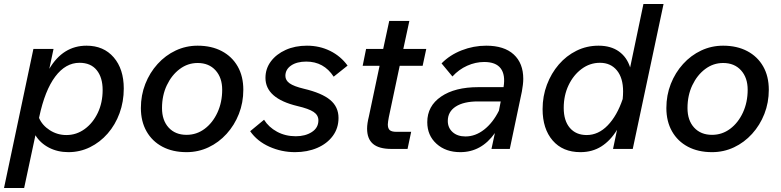

<svg xmlns="http://www.w3.org/2000/svg" viewBox="-34 -740 3883 954"><path d="M-14 194 132 -497H232L211 -398Q279 -513 396 -513Q481 -513 531 -455Q581 -397 581 -300Q581 -235 560 -177.5Q539 -120 501 -76.5Q463 -33 413 -8.5Q363 16 306 16Q252 16 209 -6.5Q166 -29 142 -68L86 194ZM161 -159 160 -154Q176 -117 213.5 -93Q251 -69 296 -69Q346 -69 387 -99Q428 -129 452 -179.5Q476 -230 476 -293Q476 -355 446.5 -391.5Q417 -428 361 -428Q292 -428 240.5 -359.5Q189 -291 161 -159Z M666 -203Q666 -267 688 -323Q710 -379 749 -422Q788 -465 839 -489Q890 -513 948 -513Q1017 -513 1068 -486Q1119 -459 1147 -410Q1175 -361 1175 -294Q1175 -230 1153 -174Q1131 -118 1092 -75Q1053 -32 1002 -8Q951 16 893 16Q824 16 773 -11Q722 -38 694 -87.5Q666 -137 666 -203ZM893 -70Q943 -70 983 -100Q1023 -130 1046.5 -181Q1070 -232 1070 -294Q1070 -354 1037 -390.5Q1004 -427 948 -427Q899 -427 859 -397Q819 -367 795 -316.5Q771 -266 771 -203Q771 -142 804 -106Q837 -70 893 -70Z M1209 -88 1278 -145Q1301 -108 1342.5 -85.5Q1384 -63 1436 -63Q1483 -63 1515.5 -84Q1548 -105 1548 -142Q1548 -168 1524 -184Q1500 -200 1444 -213Q1285 -251 1285 -353Q1285 -399 1312 -435Q1339 -471 1385.5 -492Q1432 -513 1491 -513Q1554 -513 1606.5 -487Q1659 -461 1693 -414L1624 -359Q1575 -434 1488 -434Q1441 -434 1412.5 -414.5Q1384 -395 1384 -363Q1384 -341 1405 -326Q1426 -311 1476 -299Q1565 -278 1606.5 -243.5Q1648 -209 1648 -154Q1648 -103 1619.5 -64.5Q1591 -26 1542 -5Q1493 16 1432 16Q1365 16 1304.5 -11Q1244 -38 1209 -88Z M1799 -162 1852 -413H1768L1785 -497H1870L1900 -636H2000L1970 -497H2084L2066 -413H1952L1898 -158Q1896 -146 1894.5 -137.5Q1893 -129 1893 -122Q1893 -102 1902.5 -93.5Q1912 -85 1936 -85H2009L1991 0H1911Q1849 0 1819.5 -25Q1790 -50 1790 -101Q1790 -126 1799 -162Z M2408 0 2425 -79Q2358 16 2253 16Q2181 16 2135 -25.5Q2089 -67 2089 -133Q2089 -213 2157.5 -260Q2226 -307 2343 -307H2468Q2478 -368 2454 -400Q2430 -432 2372 -432Q2329 -432 2287.5 -413.5Q2246 -395 2214 -360L2160 -425Q2201 -467 2260 -490Q2319 -513 2382 -513Q2471 -513 2518.5 -469.5Q2566 -426 2566 -348Q2566 -335 2564 -318Q2562 -301 2559 -285L2499 0ZM2279 -62Q2328 -62 2371.5 -96Q2415 -130 2445 -190L2454 -236H2341Q2270 -236 2230.5 -210.5Q2191 -185 2191 -139Q2191 -105 2215 -83.5Q2239 -62 2279 -62Z M3012 0 3032 -95Q2999 -41 2954 -12.5Q2909 16 2850 16Q2762 16 2712 -42Q2662 -100 2662 -198Q2662 -262 2683.5 -319Q2705 -376 2742.5 -419.5Q2780 -463 2830.5 -488Q2881 -513 2940 -513Q3001 -513 3041 -484.5Q3081 -456 3097 -405L3163 -720H3263L3110 0ZM2767 -204Q2767 -140 2797.5 -104.5Q2828 -69 2881 -69Q2939 -69 2985.5 -117Q3032 -165 3060 -248Q3062 -268 3062 -286Q3062 -353 3031 -390.5Q3000 -428 2947 -428Q2897 -428 2856 -397.5Q2815 -367 2791 -316.5Q2767 -266 2767 -204Z M3277 -203Q3277 -267 3299 -323Q3321 -379 3360 -422Q3399 -465 3450 -489Q3501 -513 3559 -513Q3628 -513 3679 -486Q3730 -459 3758 -410Q3786 -361 3786 -294Q3786 -230 3764 -174Q3742 -118 3703 -75Q3664 -32 3613 -8Q3562 16 3504 16Q3435 16 3384 -11Q3333 -38 3305 -87.5Q3277 -137 3277 -203ZM3504 -70Q3554 -70 3594 -100Q3634 -130 3657.5 -181Q3681 -232 3681 -294Q3681 -354 3648 -390.5Q3615 -427 3559 -427Q3510 -427 3470 -397Q3430 -367 3406 -316.5Q3382 -266 3382 -203Q3382 -142 3415 -106Q3448 -70 3504 -70Z"/></svg>

Font: Wix Madefor Text Medium
Style: Italic
Weight: 500
Italic angle: -12°
Designer: Dalton Maag Ltd
Foundry: Dalton Maag Ltd
Version: Version 3.100